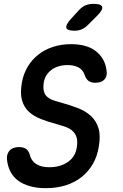

<svg xmlns="http://www.w3.org/2000/svg" viewBox="-20 -970 640 1000"><path d="M421 -579Q412 -607 388.5 -619Q365 -631 332 -631Q281 -631 248 -606Q215 -581 208 -541Q204 -513 208.5 -495Q213 -477 225.5 -466Q238 -455 256 -448.5Q274 -442 297 -436Q344 -423 384.5 -407.5Q425 -392 453 -366.5Q481 -341 493 -302Q505 -263 494 -203Q486 -154 463 -115Q440 -76 405 -48Q370 -20 323 -5Q276 10 218 10Q173 10 137 0Q101 -10 75.5 -28.5Q50 -47 35.5 -74Q21 -101 17 -134Q12 -164 28.5 -184Q45 -204 78 -204Q98 -204 112.5 -196.5Q127 -189 135 -165Q142 -133 168 -116Q194 -99 237 -99Q266 -99 290 -106Q314 -113 333 -126Q352 -139 364 -158Q376 -177 380 -202Q385 -234 379 -254Q373 -274 358.5 -287.5Q344 -301 323 -308.5Q302 -316 277 -323Q232 -335 194.5 -349.5Q157 -364 131.5 -387Q106 -410 95 -446.5Q84 -483 94 -540Q102 -585 124 -622Q146 -659 179.5 -685.5Q213 -712 256.5 -726Q300 -740 350 -740Q391 -740 423 -731Q455 -722 478 -704.5Q501 -687 515.5 -662.5Q530 -638 534 -609Q541 -577 525.5 -558Q510 -539 476 -539Q455 -539 442 -548Q429 -557 421 -579ZM369 -810Q330 -810 325.5 -825Q321 -840 350 -872L392 -918Q409 -936 427 -943Q445 -950 467 -950Q507 -950 512 -934.5Q517 -919 486 -888L438 -840Q423 -825 406 -817.5Q389 -810 369 -810Z"/></svg>

Font: Maple Mono NL SemiBold
Style: Italic
Weight: 600
Italic angle: -10°
Monospace: yes
Designer: subframe7536
Version: Version 7.000